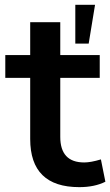

<svg xmlns="http://www.w3.org/2000/svg" viewBox="-20 -768 458 798"><path d="M309.6 9.8Q105.5 9.8 105.5 -190.4V-444.3H2V-539.1H105.5V-675.8H230.5V-539.1H394.5V-444.3H230.5V-199.2Q230.5 -92.8 330.1 -92.8Q357.4 -92.8 399.4 -105.5L418 -12.7Q373 9.8 309.6 9.8ZM293 -586.9V-748H375L348.6 -586.9Z"/></svg>

Font: Min Sans SemiBold
Style: Regular
Weight: 600
Designer: Jinseong-Kim, NotoSansCJK, Nunito
Foundry: Jinseong-Kim
Version: Version 1.400;Glyphs 3.1.2 (3151)